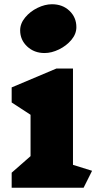

<svg xmlns="http://www.w3.org/2000/svg" viewBox="-20 -885 459 905"><path d="M374 0H35V-71L124 -149V-344L35 -402V-473L246 -562H324V-108L414 -80ZM340 -757Q340 -725 316.5 -697Q293 -669 258 -652Q223 -635 190 -635Q141 -635 108 -666Q75 -697 75 -742Q75 -774 98.5 -802.5Q122 -831 157 -848Q192 -865 225 -865Q275 -865 307.5 -834Q340 -803 340 -757Z"/></svg>

Font: Inknut Antiqua Black
Style: Regular
Weight: 900
Designer: Claus Eggers Sørensen
Foundry: Claus Eggers Sørensen
Version: Version 1.003; ttfautohint (v1.8.2) -l 8 -r 50 -G 200 -x 14 